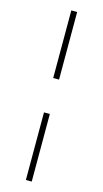

<svg xmlns="http://www.w3.org/2000/svg" viewBox="-136 -802 528 982"><g transform="rotate(15 127.5 -311.0)"><path d="M112 -402V-760H143V-402ZM112 138V-220H143V138Z"/></g></svg>

Font: IBM Plex Sans Thai ExtraLight
Style: Regular
Weight: 200
Designer: Mike Abbink, Paul van der Laan, Pieter van Rosmalen, Ben Mitchell, Mark Frömberg
Foundry: Bold Monday
Version: Version 1.1